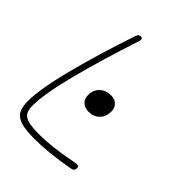

<svg xmlns="http://www.w3.org/2000/svg" viewBox="-202 -807 912 912"><g transform="rotate(45 254.0 -351.0)"><path d="M42 -105Q42 -189 84.5 -351.5Q127 -514 185 -685Q191 -702 204 -702Q212 -702 215 -696.5Q218 -691 215 -682Q154 -497 113.5 -341.5Q73 -186 73 -105Q73 -75 83.5 -59.5Q94 -44 119.5 -37.5Q145 -31 192 -31Q273 -31 388 -53Q415 -58 420 -58Q433 -58 433 -46Q433 -26 413 -23Q286 0 192 0Q131 0 99 -10Q67 -20 54.5 -42.5Q42 -65 42 -105ZM224 -328Q224 -362 246 -383Q268 -404 304 -404Q328 -404 343 -389Q358 -374 358 -350Q358 -316 337 -294.5Q316 -273 281 -273Q255 -273 239.5 -288Q224 -303 224 -328Z"/></g></svg>

Font: Mali ExtraLight
Style: Italic
Weight: 275
Italic angle: -10°
Version: Version 1.000; ttfautohint (v1.6)